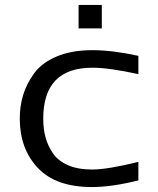

<svg xmlns="http://www.w3.org/2000/svg" viewBox="-20 -745 640 777"><path d="M392 -630H298V-725H392ZM155 -265Q155 -224 164 -190Q173 -156 194 -125Q215 -94 255 -76.5Q295 -59 352 -59Q416 -59 540 -90V-15Q432 12 352 12Q206 12 133 -65.5Q60 -143 60 -265Q60 -315 73.5 -360Q87 -405 118 -448Q149 -491 209.5 -516.5Q270 -542 354 -542Q435 -542 540 -519V-445Q421 -471 354 -471Q155 -471 155 -265Z"/></svg>

Font: Edlo
Style: Regular
Weight: 400
Monospace: yes
Version: Version 0.01